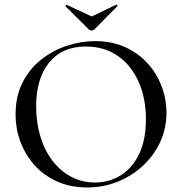

<svg xmlns="http://www.w3.org/2000/svg" viewBox="-20 -818 806 850"><path d="M366 12Q294 12 235.5 -13.5Q177 -39 135.5 -84Q94 -129 71.5 -187.5Q49 -246 49 -312Q49 -393 80.5 -454Q112 -515 164 -555.5Q216 -596 278 -616Q340 -636 401 -636Q475 -636 533.5 -609.5Q592 -583 633 -538Q674 -493 695.5 -436Q717 -379 717 -319Q717 -249 689 -189Q661 -129 612.5 -84Q564 -39 500.5 -13.5Q437 12 366 12ZM401 -10Q464 -10 515.5 -42.5Q567 -75 596.5 -137.5Q626 -200 626 -291Q626 -384 593.5 -456.5Q561 -529 501.5 -570.5Q442 -612 360 -612Q255 -612 197.5 -541Q140 -470 140 -347Q140 -276 158.5 -214.5Q177 -153 212 -107Q247 -61 295 -35.5Q343 -10 401 -10ZM374 -687 271 -789Q269 -792 272.5 -795Q276 -798 277 -796L386 -745L494 -797Q496 -799 499 -795.5Q502 -792 499 -790L397 -687Q393 -683 386 -683Q379 -683 374 -687Z"/></svg>

Font: Cormorant Light Medium
Style: Regular
Weight: 500
Version: Version 4.000